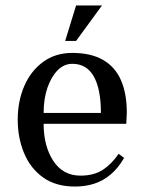

<svg xmlns="http://www.w3.org/2000/svg" viewBox="-20 -674 528 704"><path d="M255 10Q185 10 138.5 -23Q92 -56 68.5 -112Q45 -168 45 -235Q45 -303 69 -358.5Q93 -414 138 -447Q183 -480 245 -480Q313 -480 357.5 -454.5Q402 -429 423.5 -380Q445 -331 445 -260L443 -220H140Q140 -138 175.5 -84Q211 -30 275 -30Q324 -30 356.5 -51Q389 -72 415 -110L435 -95Q413 -57 385.5 -34Q358 -11 325.5 -0.5Q293 10 255 10ZM140 -260H350Q350 -347 324 -393.5Q298 -440 245 -440Q215 -440 191.5 -416.5Q168 -393 154 -352.5Q140 -312 140 -260ZM219 -524 259 -654H354L259 -524Z"/></svg>

Font: El Messiri
Style: Regular
Weight: 400
Designer: Mohamed Gaber
Foundry: Kief Type Foundry
Version: Version 2.020